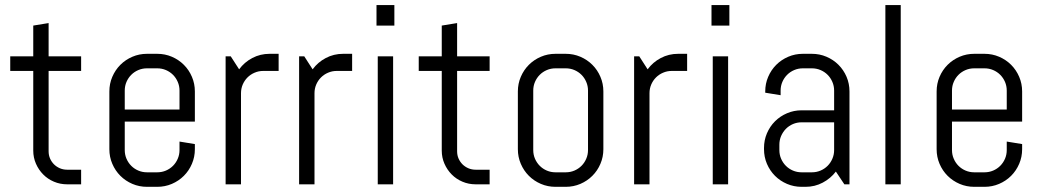

<svg xmlns="http://www.w3.org/2000/svg" viewBox="-20 -720 4073 750"><path d="M242.2 0Q214.8 0 190.7 -10.3Q166.5 -20.5 148.7 -38.6Q130.9 -56.6 120.4 -80.6Q109.9 -104.5 109.9 -131.8V-442.9H20V-500H109.9V-620.1L169.9 -629.9V-500H296.9V-442.9H169.9V-128.9Q169.9 -113.8 175.5 -100.8Q181.2 -87.9 190.9 -78.1Q200.7 -68.4 213.9 -62.7Q227.1 -57.1 242.2 -57.1H296.9V0Z M741.2 -137.2Q741.2 -106.9 729.7 -80.1Q718.3 -53.2 698.2 -33.2Q678.2 -13.2 651.4 -1.7Q624.5 9.8 594.2 9.8H554.2Q523.9 9.8 497.1 -1.7Q470.2 -13.2 450.2 -33.2Q430.2 -53.2 418.7 -80.1Q407.2 -106.9 407.2 -137.2V-362.8Q407.2 -393.1 418.7 -419.9Q430.2 -446.8 450.2 -466.8Q470.2 -486.8 497.1 -498.3Q523.9 -509.8 554.2 -509.8H594.2Q624.5 -509.8 651.4 -498.3Q678.2 -486.8 698.2 -466.8Q718.3 -446.8 729.7 -419.9Q741.2 -393.1 741.2 -362.8V-245.1H467.3V-133.8Q467.3 -115.7 474.1 -99.9Q481 -84 492.7 -72.3Q504.4 -60.5 520.3 -53.7Q536.1 -46.9 554.2 -46.9H594.2Q612.3 -46.9 628.2 -53.7Q644 -60.5 655.8 -72.3Q667.5 -84 674.3 -99.9Q681.2 -115.7 681.2 -133.8V-167L741.2 -157.2V-137.2ZM681.2 -366.2Q681.2 -384.3 674.3 -400.1Q667.5 -416 655.8 -427.7Q644 -439.5 628.2 -446.3Q612.3 -453.1 594.2 -453.1H554.2Q536.1 -453.1 520.3 -446.3Q504.4 -439.5 492.7 -427.7Q481 -416 474.1 -400.1Q467.3 -384.3 467.3 -366.2V-292H681.2Z M1008.3 -442.9Q990.2 -442.9 974.4 -436Q958.5 -429.2 946.8 -417.5Q935.1 -405.8 928.2 -389.9Q921.4 -374 921.4 -356V0H861.3V-500H881.3L914.1 -449.2Q934.6 -477.1 965.6 -493.4Q996.6 -509.8 1033.2 -509.8H1068.4V-442.9Z M1295.4 -442.9Q1277.3 -442.9 1261.5 -436Q1245.6 -429.2 1233.9 -417.5Q1222.2 -405.8 1215.3 -389.9Q1208.5 -374 1208.5 -356V0H1148.4V-500H1168.5L1201.2 -449.2Q1221.7 -477.1 1252.7 -493.4Q1283.7 -509.8 1320.3 -509.8H1355.5V-442.9Z M1450.7 -620.1V-700.2H1520.5V-620.1ZM1455.6 0V-500H1515.6V0Z M1837.9 0Q1810.5 0 1786.4 -10.3Q1762.2 -20.5 1744.4 -38.6Q1726.6 -56.6 1716.1 -80.6Q1705.6 -104.5 1705.6 -131.8V-442.9H1615.7V-500H1705.6V-620.1L1765.6 -629.9V-500H1892.6V-442.9H1765.6V-128.9Q1765.6 -113.8 1771.2 -100.8Q1776.9 -87.9 1786.6 -78.1Q1796.4 -68.4 1809.6 -62.7Q1822.8 -57.1 1837.9 -57.1H1892.6V0Z M2336.9 -137.2Q2336.9 -106.9 2325.4 -80.1Q2314 -53.2 2293.9 -33.2Q2273.9 -13.2 2247.1 -1.7Q2220.2 9.8 2189.9 9.8H2149.9Q2119.6 9.8 2092.8 -1.7Q2065.9 -13.2 2045.9 -33.2Q2025.9 -53.2 2014.4 -80.1Q2002.9 -106.9 2002.9 -137.2V-362.8Q2002.9 -393.1 2014.4 -419.9Q2025.9 -446.8 2045.9 -466.8Q2065.9 -486.8 2092.8 -498.3Q2119.6 -509.8 2149.9 -509.8H2189.9Q2220.2 -509.8 2247.1 -498.3Q2273.9 -486.8 2293.9 -466.8Q2314 -446.8 2325.4 -419.9Q2336.9 -393.1 2336.9 -362.8V-137.2ZM2276.9 -366.2Q2276.9 -384.3 2270 -400.1Q2263.2 -416 2251.5 -427.7Q2239.7 -439.5 2223.9 -446.3Q2208 -453.1 2189.9 -453.1H2149.9Q2131.8 -453.1 2116 -446.3Q2100.1 -439.5 2088.4 -427.7Q2076.7 -416 2069.8 -400.1Q2063 -384.3 2063 -366.2V-133.8Q2063 -115.7 2069.8 -99.9Q2076.7 -84 2088.4 -72.3Q2100.1 -60.5 2116 -53.7Q2131.8 -46.9 2149.9 -46.9H2189.9Q2208 -46.9 2223.9 -53.7Q2239.7 -60.5 2251.5 -72.3Q2263.2 -84 2270 -99.9Q2276.9 -115.7 2276.9 -133.8Z M2604 -442.9Q2585.9 -442.9 2570.1 -436Q2554.2 -429.2 2542.5 -417.5Q2530.8 -405.8 2523.9 -389.9Q2517.1 -374 2517.1 -356V0H2457V-500H2477.1L2509.8 -449.2Q2530.3 -477.1 2561.3 -493.4Q2592.3 -509.8 2628.9 -509.8H2664.1V-442.9Z M2759.3 -620.1V-700.2H2829.1V-620.1ZM2764.2 0V-500H2824.2V0Z M3278.3 0 3245.1 -49.8Q3224.6 -22.9 3193.8 -6.6Q3163.1 9.8 3126.5 9.8H3111.3Q3081.1 9.8 3054.2 -1.7Q3027.3 -13.2 3007.3 -33.2Q2987.3 -53.2 2975.8 -80.1Q2964.4 -106.9 2964.4 -137.2V-142.1Q2964.4 -172.4 2975.8 -199.2Q2987.3 -226.1 3007.3 -246.1Q3027.3 -266.1 3054.2 -277.6Q3081.1 -289.1 3111.3 -289.1H3238.3V-366.2Q3238.3 -384.3 3231.4 -400.1Q3224.6 -416 3212.9 -427.7Q3201.2 -439.5 3185.3 -446.3Q3169.4 -453.1 3151.4 -453.1H3116.2Q3098.1 -453.1 3082.3 -446.3Q3066.4 -439.5 3054.7 -427.7Q3043 -416 3036.1 -400.1Q3029.3 -384.3 3029.3 -366.2V-348.1L2969.2 -357.9V-362.8Q2969.2 -393.1 2980.7 -419.9Q2992.2 -446.8 3012.2 -466.8Q3032.2 -486.8 3059.1 -498.3Q3085.9 -509.8 3116.2 -509.8H3151.4Q3181.6 -509.8 3208.5 -498.3Q3235.4 -486.8 3255.4 -466.8Q3275.4 -446.8 3286.9 -419.9Q3298.3 -393.1 3298.3 -362.8V0ZM3238.3 -242.2H3111.3Q3093.3 -242.2 3077.4 -235.4Q3061.5 -228.5 3049.8 -216.6Q3038.1 -204.6 3031.2 -188.7Q3024.4 -172.9 3024.4 -154.8V-133.8Q3024.4 -115.7 3031.2 -99.9Q3038.1 -84 3049.8 -72.3Q3061.5 -60.5 3077.4 -53.7Q3093.3 -46.9 3111.3 -46.9H3151.4Q3169.4 -46.9 3185.3 -53.7Q3201.2 -60.5 3212.9 -72.3Q3224.6 -84 3231.4 -99.9Q3238.3 -115.7 3238.3 -133.8Z M3438.5 0V-700.2H3498.5V0Z M3972.7 -137.2Q3972.7 -106.9 3961.2 -80.1Q3949.7 -53.2 3929.7 -33.2Q3909.7 -13.2 3882.8 -1.7Q3856 9.8 3825.7 9.8H3785.6Q3755.4 9.8 3728.5 -1.7Q3701.7 -13.2 3681.6 -33.2Q3661.6 -53.2 3650.1 -80.1Q3638.7 -106.9 3638.7 -137.2V-362.8Q3638.7 -393.1 3650.1 -419.9Q3661.6 -446.8 3681.6 -466.8Q3701.7 -486.8 3728.5 -498.3Q3755.4 -509.8 3785.6 -509.8H3825.7Q3856 -509.8 3882.8 -498.3Q3909.7 -486.8 3929.7 -466.8Q3949.7 -446.8 3961.2 -419.9Q3972.7 -393.1 3972.7 -362.8V-245.1H3698.7V-133.8Q3698.7 -115.7 3705.6 -99.9Q3712.4 -84 3724.1 -72.3Q3735.8 -60.5 3751.7 -53.7Q3767.6 -46.9 3785.6 -46.9H3825.7Q3843.8 -46.9 3859.6 -53.7Q3875.5 -60.5 3887.2 -72.3Q3898.9 -84 3905.8 -99.9Q3912.6 -115.7 3912.6 -133.8V-167L3972.7 -157.2V-137.2ZM3912.6 -366.2Q3912.6 -384.3 3905.8 -400.1Q3898.9 -416 3887.2 -427.7Q3875.5 -439.5 3859.6 -446.3Q3843.8 -453.1 3825.7 -453.1H3785.6Q3767.6 -453.1 3751.7 -446.3Q3735.8 -439.5 3724.1 -427.7Q3712.4 -416 3705.6 -400.1Q3698.7 -384.3 3698.7 -366.2V-292H3912.6Z"/></svg>

Font: Abel
Style: Regular
Weight: 400
Designer: Matthew Desmond
Foundry: Matthew Desmond
Version: Version 1.003